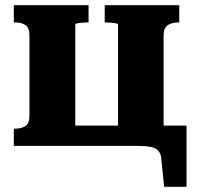

<svg xmlns="http://www.w3.org/2000/svg" viewBox="-20 -560 759 737"><path d="M93 -424Q93 -453 78 -463.5Q63 -474 36 -474H33V-540H320V-474H316Q307 -474 296 -473Q285 -472 277 -470.5Q269 -469 269 -465V0H33V-66H36Q63 -66 78 -76.5Q93 -87 93 -116ZM433 -465Q433 -469 425 -470.5Q417 -472 406 -473Q395 -474 385 -474H382V-540H668V-474H666Q640 -474 624 -463.5Q608 -453 608 -424V-6H433ZM459 0V-78H696V157H610L599 48Q597 29 587.5 18.5Q578 8 558.5 4Q539 0 505 0ZM204 0V-78H494V0Z"/></svg>

Font: Roboto Serif
Style: Bold
Weight: 700
Designer: Greg Gazdowicz
Foundry: Commercial Type
Version: Version 1.008